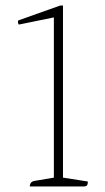

<svg xmlns="http://www.w3.org/2000/svg" viewBox="-20 -675 380 695"><path d="M88 0Q88 -17 104 -20L175 -32V-612L48 -586Q45 -591 45 -594Q45 -598 46 -601L198 -655H208V-32L298 -18Q298 -8 295 -4Q292 0 281 0Z"/></svg>

Font: Petrona Thin
Style: Regular
Weight: 100
Designer: Ringo R. Seeber
Foundry: Ringo R. Seeber
Version: Version 2.001; ttfautohint (v1.8.3)